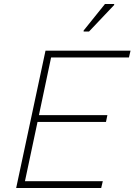

<svg xmlns="http://www.w3.org/2000/svg" viewBox="-20 -942 674 962"><path d="M61 0 208 -688H634L626 -654H236L175 -365H518L511 -331H168L105 -34H495L487 0ZM399 -784V-789L506 -922H552V-917L426 -784Z"/></svg>

Font: Saira Thin
Style: Italic
Weight: 100
Italic angle: -12°
Designer: Hector Gatti with collaboration of the Omnibus-Type team
Foundry: Omnibus-Type
Version: Version 1.101